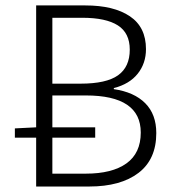

<svg xmlns="http://www.w3.org/2000/svg" viewBox="-20 -680 640 700"><path d="M111.8 0V-178.2H34.2V-211.9L111.8 -215.8V-660.2H291Q395 -660.2 453.6 -620.6Q512.2 -581.1 512.2 -501Q512.2 -449.2 482.2 -411.4Q452.1 -373.5 395 -358.9V-355Q469.2 -344.2 509.5 -303.7Q549.8 -263.2 549.8 -194.8Q549.8 -99.1 484.9 -49.6Q419.9 0 305.2 0ZM170.9 -375H273.9Q367.7 -375 410.4 -405.5Q453.1 -436 453.1 -499Q453.1 -559.6 409.7 -587.4Q366.2 -615.2 279.8 -615.2H170.9ZM170.9 -46.9H293Q388.7 -46.9 440.9 -84.2Q493.2 -121.6 493.2 -196.8Q493.2 -332 293 -332H170.9V-215.8H327.1V-178.2H170.9Z"/></svg>

Font: Office Code Pro D Light
Style: Regular
Weight: 300
Designer: Nathan Rutzky & Paul D. Hunt
Foundry: Adobe Systems Incorporated
Version: Version 1.004;PS 001.004;hotconv 1.0.70;makeotf.lib2.5.58329